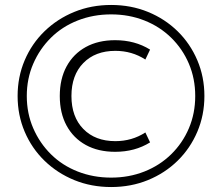

<svg xmlns="http://www.w3.org/2000/svg" viewBox="-20 -752 895 774"><path d="M428 2Q348 2 279.5 -26Q211 -54 159.5 -104Q108 -154 79.5 -221Q51 -288 51 -365Q51 -442 79.5 -509Q108 -576 159.5 -626Q211 -676 279.5 -704Q348 -732 428 -732Q508 -732 576.5 -704Q645 -676 696 -626Q747 -576 775.5 -509Q804 -442 804 -365Q804 -288 775.5 -221Q747 -154 696 -104Q645 -54 576.5 -26Q508 2 428 2ZM444 -140Q376 -140 326 -167.5Q276 -195 248.5 -245.5Q221 -296 221 -365Q221 -434 248.5 -484.5Q276 -535 326 -562.5Q376 -590 444 -590Q524 -590 585 -552L566 -512Q512 -547 445 -547Q364 -547 316 -498Q268 -449 268 -365Q268 -281 316 -232Q364 -183 445 -183Q512 -183 566 -218L585 -178Q524 -140 444 -140ZM428 -36Q500 -36 562 -60.5Q624 -85 670 -130Q716 -175 741.5 -235Q767 -295 767 -365Q767 -435 741.5 -495Q716 -555 670 -600Q624 -645 562 -669.5Q500 -694 428 -694Q356 -694 293.5 -669.5Q231 -645 185.5 -600Q140 -555 114 -495Q88 -435 88 -365Q88 -295 114 -235Q140 -175 185.5 -130Q231 -85 293.5 -60.5Q356 -36 428 -36Z"/></svg>

Font: M PLUS 2 Light
Style: Regular
Weight: 300
Designer: Coji Morishita
Foundry: UNDERFOREST DESIGN
Version: Version 1.001